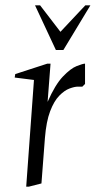

<svg xmlns="http://www.w3.org/2000/svg" viewBox="-20 -698 358 718"><path d="M78 0 107 -399 35 -408 37 -421 157 -460H169L158 -317Q186 -381 215 -411.5Q244 -442 267 -451Q290 -460 298 -460V-384L288 -374Q284 -374 280 -374Q276 -374 271 -374Q259 -374 240 -367Q221 -360 201.5 -340Q182 -320 167.5 -282Q153 -244 148 -182L135 -12L88 0ZM189 -511 111 -678H130L206 -579L299 -678H318L217 -511Z"/></svg>

Font: Ancizar Serif Light
Style: Italic
Weight: 300
Italic angle: -4°
Designer: Cesar Puertas, Viviana Monsalve, Julian Moncada, Julian Prieto, Jose Castro, Felipe Aragon, Mariel Hernandez, Sara Alarc
Version: Version 8.100